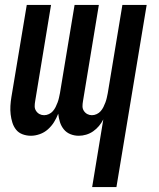

<svg xmlns="http://www.w3.org/2000/svg" viewBox="-20 -540 640 775"><path d="M352 215 397 -58Q390 -44 379.5 -31.5Q369 -19 356 -10Q343 -1 328 3.5Q313 8 298 8Q280 8 264 1.5Q248 -5 237.5 -18Q227 -31 222 -47Q217 -63 215 -81Q208 -63 198 -47Q188 -31 173.5 -18Q159 -5 140.5 1.5Q122 8 105 8Q87 8 71 2Q55 -4 45 -16.5Q35 -29 30 -45Q25 -61 23 -78Q21 -95 22 -112.5Q23 -130 26 -148L88 -520H186L122 -132Q120 -121 120 -111Q120 -101 125.5 -92.5Q131 -84 139.5 -79.5Q148 -75 158 -75Q168 -75 177.5 -79.5Q187 -84 193.5 -91.5Q200 -99 204.5 -108Q209 -117 212.5 -126.5Q216 -136 218 -145Q220 -154 222 -164L281 -520H379L315 -132Q313 -121 313 -111Q313 -101 318.5 -92.5Q324 -84 332.5 -79.5Q341 -75 351 -75Q361 -75 370.5 -79.5Q380 -84 386.5 -91.5Q393 -99 397.5 -108Q402 -117 405.5 -126.5Q409 -136 411 -145Q413 -154 415 -164L474 -520H572L450 215Z"/></svg>

Font: Iosevka SmBd Ex Obl
Style: Regular
Weight: 600
Width: 7
Italic angle: -9°
Monospace: yes
Designer: Belleve Invis
Foundry: Belleve Invis
Version: Version 32.5.0; ttfautohint (v1.8.4)